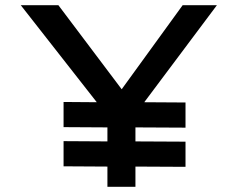

<svg xmlns="http://www.w3.org/2000/svg" viewBox="-20 -720 916 740"><path d="M502 0V-78L695 -77V-174L502 -175V-229L695 -228V-325L536 -326L816 -700H684L449 -376L205 -700H60L353 -326L225 -327V-230L394 -229V-175L225 -176V-79L394 -78V0Z"/></svg>

Font: Lexend Peta
Style: Regular
Weight: 400
Designer: Bonnie Shaver-Troup, Thomas Jockin
Foundry: Lexend
Version: Version 1.007